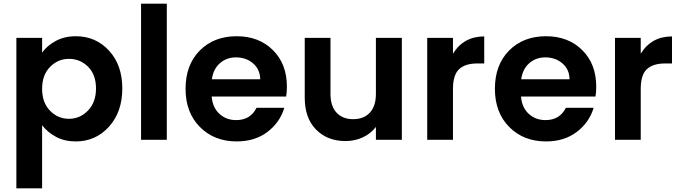

<svg xmlns="http://www.w3.org/2000/svg" viewBox="-20 -760 3699 1044"><path d="M209 -474Q236 -512 283.5 -537.5Q331 -563 392 -563Q501 -563 573 -484.5Q645 -406 645 -279Q645 -151 572.5 -71Q500 9 392 9Q331 9 284.5 -16Q238 -41 209 -79V264H69V-554H209ZM355 -440Q295 -440 252 -396Q209 -352 209 -277Q209 -202 252 -158Q295 -114 355 -114Q415 -114 458.5 -159Q502 -204 502 -279Q502 -354 459 -397Q416 -440 355 -440Z M747 0V-740H887V0Z M1263 -448Q1212 -448 1176 -416.5Q1140 -385 1132 -329H1395Q1394 -383 1356 -415.5Q1318 -448 1263 -448ZM1526 -174Q1502 -94 1434 -42.5Q1366 9 1267 9Q1145 9 1067 -69.5Q989 -148 989 -277Q989 -407 1066 -485Q1143 -563 1267 -563Q1388 -563 1464 -487.5Q1540 -412 1540 -289Q1540 -259 1536 -235H1131Q1136 -175 1173 -141Q1210 -107 1264 -107Q1342 -107 1375 -174Z M2165 -554V0H2024V-70Q1997 -34 1953.5 -13.5Q1910 7 1859 7Q1760 7 1698.5 -55.5Q1637 -118 1637 -229V-554H1777V-249Q1777 -183 1810 -147.5Q1843 -112 1900 -112Q1958 -112 1991 -147.5Q2024 -183 2024 -249V-554Z M2443 -276V0H2303V-554H2443V-468Q2501 -562 2613 -562V-415H2576Q2510 -415 2476.5 -384Q2443 -353 2443 -276Z M2945 -448Q2894 -448 2858 -416.5Q2822 -385 2814 -329H3077Q3076 -383 3038 -415.5Q3000 -448 2945 -448ZM3208 -174Q3184 -94 3116 -42.5Q3048 9 2949 9Q2827 9 2749 -69.5Q2671 -148 2671 -277Q2671 -407 2748 -485Q2825 -563 2949 -563Q3070 -563 3146 -487.5Q3222 -412 3222 -289Q3222 -259 3218 -235H2813Q2818 -175 2855 -141Q2892 -107 2946 -107Q3024 -107 3057 -174Z M3464 -276V0H3324V-554H3464V-468Q3522 -562 3634 -562V-415H3597Q3531 -415 3497.5 -384Q3464 -353 3464 -276Z"/></svg>

Font: SVN-Poppins SemiBold
Style: Regular
Weight: 600
Designer: Ninad Kale (Devanagari), Jonny Pinhorn (Latin)
Foundry: Indian Type Foundry
Version: Version 3.002 2017